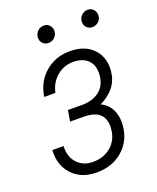

<svg xmlns="http://www.w3.org/2000/svg" viewBox="-131 -764 699 853"><g transform="rotate(-20 218.5 -338.0)"><path d="M217.8 -294.9Q268.6 -294.9 300.8 -319.8Q333 -344.7 337.4 -392.1Q337.9 -398.9 337.9 -405.3Q337.9 -440.4 317.9 -461.9Q293.9 -487.3 249.5 -488.3Q248 -488.3 246.6 -488.3Q203.1 -488.3 169.9 -460.9Q135.7 -432.6 126 -385.7H73.2Q83 -455.1 132.8 -497.1Q181.6 -538.6 249.5 -538.1Q251 -538.1 252.4 -538.1Q320.3 -537.1 358.4 -497.1Q391.6 -462.4 392.1 -408.7Q392.1 -400.4 391.1 -392.1Q383.8 -311 297.4 -269Q330.1 -253.9 345.7 -222.2Q358.4 -196.3 358.4 -163.6Q358.4 -156.2 357.9 -148.9Q352.1 -76.2 300.3 -32.2Q251 9.8 178.7 9.3Q175.3 9.3 172.4 9.3Q102.5 7.3 62 -38.1Q25.9 -78.6 25.9 -137.2Q25.9 -144.5 26.4 -151.9L79.6 -151.4Q79.1 -146.5 79.1 -142.1Q79.1 -100.1 103.5 -72.3Q130.9 -41.5 175.8 -40.5Q177.2 -40.5 179.2 -40.5Q229.5 -40.5 263.7 -69.3Q298.8 -99.1 303.7 -147.9Q304.7 -155.8 304.7 -163.1Q304.7 -240.2 214.8 -243.2L143.6 -243.7L152.3 -295.4ZM344.2 -643.6Q345.2 -660.2 356.9 -671.9Q368.7 -683.6 385.7 -684.1Q402.8 -684.1 413.6 -672.4Q423.3 -661.6 423.3 -646.5Q423.3 -645 423.3 -643.6Q422.4 -627 410.4 -615.7Q398.4 -604.5 381.8 -604Q364.7 -604 354 -615.2Q343.3 -626.5 344.2 -643.6ZM136.7 -644Q137.7 -660.6 149.4 -672.4Q161.1 -684.1 178.2 -684.6Q178.7 -684.6 179.7 -684.6Q195.3 -685.1 206.1 -673.3Q215.8 -662.6 215.8 -647.9Q215.8 -646 215.8 -644Q214.8 -627.4 202.9 -616.2Q190.9 -605 174.3 -604.5Q157.2 -604.5 146.5 -615.7Q135.7 -627 136.7 -644Z"/></g></svg>

Font: MAUL Condensed Light Italic
Style: Light Italic
Weight: 300
Italic angle: -12°
Designer: MAUL
Version: Version 1.0; 2020; ttfautohint (v1.8.3)